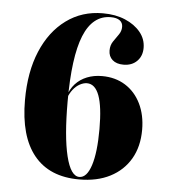

<svg xmlns="http://www.w3.org/2000/svg" viewBox="-47 -625 603 680"><g transform="rotate(5 255.0 -285.0)"><path d="M258.9 11.3Q153.2 11.3 98.4 -56Q43.5 -123.4 43.5 -252.4Q43.5 -352.4 74.6 -426.2Q105.6 -500 161.7 -541.1Q217.7 -582.3 291.9 -582.3Q337.1 -582.3 371.4 -567.7Q405.6 -553.2 425.8 -528.6Q446 -504 446 -472.6Q446 -443.5 427.8 -425.4Q409.7 -407.3 379.8 -407.3Q354.8 -407.3 340.7 -419.8Q326.6 -432.3 326.6 -453.2Q326.6 -471.8 335.9 -485.5Q345.2 -499.2 354.4 -512.1Q363.7 -525 363.7 -540.3Q363.7 -554.8 352.8 -562.9Q341.9 -571 321 -571Q256.5 -571 225.4 -494.8Q194.4 -418.5 194.4 -260.5Q194.4 -135.5 211.3 -66.5Q228.2 2.4 258.9 2.4Q285.5 2.4 300.4 -43.5Q315.3 -89.5 315.3 -172.6Q315.3 -252.4 300.8 -291.5Q286.3 -330.6 257.3 -330.6Q245.2 -330.6 231.9 -323.4Q218.5 -316.1 208.1 -302.8Q197.6 -289.5 190.3 -269.4L188.7 -276.6Q196.8 -304 213.7 -322.6Q230.6 -341.1 254.8 -350.8Q279 -360.5 308.1 -360.5Q355.6 -360.5 391.1 -338.3Q426.6 -316.1 446.4 -275.8Q466.1 -235.5 466.1 -183.1Q466.1 -123.4 440.7 -79.8Q415.3 -36.3 369 -12.5Q322.6 11.3 258.9 11.3Z"/></g></svg>

Font: Playfair 144pt SemiCondensed Black
Style: Regular
Weight: 900
Width: 4
Designer: Claus Eggers Sørensen
Foundry: Claus Eggers Sørensen
Version: Version 2.203